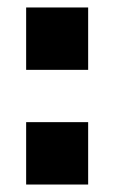

<svg xmlns="http://www.w3.org/2000/svg" viewBox="-20 -494 306 514"><path d="M216 0H50V-167H216ZM216 -307H50V-474H216Z"/></svg>

Font: Tanohe Sans
Style: Bold
Weight: 700
Designer: Village Type and Design LLC & Cristiano Sobral
Foundry: Cooper Hewitt Smithsonian Design Museum
Version: Version 1.00;September 29, 2021;FontCreator 13.0.0.2655 64-b